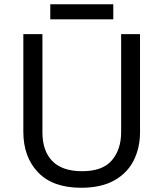

<svg xmlns="http://www.w3.org/2000/svg" viewBox="-20 -875 771 905"><path d="M640 -252Q640 -178 610 -118.5Q580 -59 518.5 -24.5Q457 10 362 10Q229 10 159.5 -62.5Q90 -135 90 -254V-714H180V-251Q180 -164 226.5 -116Q273 -68 367 -68Q464 -68 507.5 -119.5Q551 -171 551 -252V-714H640ZM514 -855V-784H217V-855Z"/></svg>

Font: Noto Sans Old South Arabian
Style: Regular
Weight: 400
Designer: Monotype Design Team
Foundry: Monotype Imaging Inc.
Version: Version 2.001; ttfautohint (v1.8.4.7-5d5b)